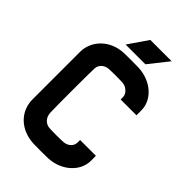

<svg xmlns="http://www.w3.org/2000/svg" viewBox="-252 -959 1065 1065"><g transform="rotate(45 280.0 -427.0)"><path d="M338 5C439 0 515 -71 515 -153V-192H391V-173C391 -143 366 -122 336 -119C317 -117 242 -117 222 -119C192 -122 168 -147 167 -183C165 -243 165 -469 167 -529C168 -561 196 -581 222 -583C243 -585 316 -585 336 -583C363 -580 391 -555 391 -529V-510H515V-549C515 -631 439 -700 338 -705C320 -706 239 -706 220 -705C117 -700 46 -626 45 -539V-163C46 -71 116 -1 220 5C240 6 319 6 338 5ZM195 -745H350L441 -860H274Z"/></g></svg>

Font: Fervojo
Style: Bold
Weight: 700
Designer: kohakuno
Version: ver.1.0